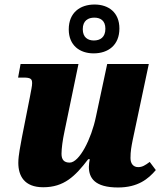

<svg xmlns="http://www.w3.org/2000/svg" viewBox="-20 -819 723 849"><path d="M394 -583C458 -583 508 -619 508 -693C508 -764 460 -799 398 -799C334 -799 284 -763 284 -689C284 -618 333 -583 394 -583ZM395 -640C369 -640 346 -653 346 -690C346 -728 370 -741 397 -741C423 -741 446 -729 446 -692C446 -654 423 -640 395 -640ZM502 10C590 10 636 -28 669 -67L642 -103C622 -88 609 -80 591 -80C570 -80 557 -95 557 -120C557 -150 561 -171 567 -201L638 -536H454L404 -302C384 -205 331 -100 288 -100C263 -100 252 -113 252 -139C252 -162 257 -200 265 -237L327 -536H71L60 -476H84C117 -476 122 -469 122 -451C122 -438 118 -422 112 -389L77 -212C71 -177 61 -133 61 -99C61 -42 87 9 171 9C263 9 312 -39 370 -115H377C375 -106 373 -92 373 -81C373 -32 399 10 502 10Z"/></svg>

Font: Noto Serif SemiCondensed Black
Style: Italic
Weight: 900
Width: 4
Italic angle: -12°
Designer: Monotype Design Team
Foundry: Monotype Imaging Inc.
Version: Version 2.014